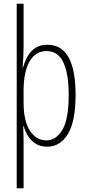

<svg xmlns="http://www.w3.org/2000/svg" viewBox="-20 -831 471 1034"><path d="M387 -321Q387 -177 345.5 -109Q304 -41 234 -41Q197 -41 171.5 -57.5Q146 -74 130.5 -99Q115 -124 108 -151H105Q105 -139 106 -121Q107 -103 107 -80V183H70V-811H107V-576Q107 -553 105.5 -524Q104 -495 102 -467H104Q113 -500 129 -528Q145 -556 170.5 -573Q196 -590 235 -590Q387 -590 387 -321ZM350 -321Q350 -435 321 -495.5Q292 -556 231 -556Q171 -556 139 -499.5Q107 -443 107 -342V-279Q107 -180 141 -127.5Q175 -75 230 -75Q282 -75 316 -132Q350 -189 350 -321Z"/></svg>

Font: Noto Sans Tamil UI ExtraCondensed ExtraLight
Style: Regular
Weight: 200
Width: 2
Designer: Jelle Bosma - Monotype Design Team
Foundry: Monotype Imaging Inc.
Version: Version 2.004; ttfautohint (v1.8.4.7-5d5b)